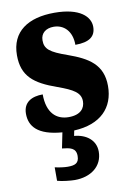

<svg xmlns="http://www.w3.org/2000/svg" viewBox="-88 -605 620 899"><g transform="rotate(-10 222.0 -155.0)"><path d="M194 239C270 239 327 197 327 127C327 73 284 40 226 35L231 10C358 4 423 -65 423 -168C423 -270 358 -309 263 -343C180 -372 158 -390 158 -431C158 -466 184 -485 220 -485C268 -485 306 -450 306 -384C373 -384 403 -407 403 -453C403 -501 356 -549 235 -549C110 -549 28 -496 28 -383C28 -284 81 -242 189 -204C261 -178 295 -159 295 -118C295 -85 274 -56 217 -56C158 -56 115 -94 115 -182C64 -182 22 -162 22 -106C22 -47 58 0 175 9L160 83C197 87 226 91 226 130C226 165 206 172 172 172C156 172 133 169 111 164V228C133 235 177 239 194 239Z"/></g></svg>

Font: Noto Serif Ethiopic Condensed Black
Style: Regular
Weight: 900
Width: 3
Designer: Monotype Design Team
Foundry: Monotype Imaging Inc.
Version: Version 2.102